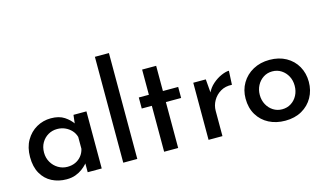

<svg xmlns="http://www.w3.org/2000/svg" viewBox="-90 -1064 2313 1361"><g transform="rotate(-15 1066.5 -383.5)"><path d="M254 10Q195 10 147 -14.5Q99 -39 71 -88Q43 -137 43 -209Q43 -280 72.5 -331Q102 -382 150.5 -409.5Q199 -437 256 -437Q316 -437 354.5 -411.5Q393 -386 415 -352L408 -336L418 -419H513V0H410V-105L421 -80Q417 -72 404 -57.5Q391 -43 369.5 -27Q348 -11 319.5 -0.5Q291 10 254 10ZM282 -74Q315 -74 341 -86Q367 -98 385 -120Q403 -142 410 -172V-259Q402 -287 383 -307.5Q364 -328 337.5 -340Q311 -352 279 -352Q243 -352 213 -334.5Q183 -317 165 -286Q147 -255 147 -214Q147 -175 165.5 -143Q184 -111 215 -92.5Q246 -74 282 -74Z M671 -777H774V0H671Z M971 -603H1074V-418H1186V-337H1074V0H971V-337H897V-418H971Z M1389 -419 1399 -299 1394 -315Q1411 -353 1442 -380Q1473 -407 1506.5 -421.5Q1540 -436 1563 -436L1558 -334Q1510 -337 1474.5 -316Q1439 -295 1419 -260Q1399 -225 1399 -185V0H1297V-419Z M1626 -214Q1626 -277 1656 -327.5Q1686 -378 1739 -407Q1792 -436 1860 -436Q1929 -436 1981 -407Q2033 -378 2061.5 -327.5Q2090 -277 2090 -214Q2090 -151 2061.5 -100Q2033 -49 1981 -19.5Q1929 10 1859 10Q1792 10 1739.5 -17Q1687 -44 1656.5 -94.5Q1626 -145 1626 -214ZM1730 -213Q1730 -174 1747 -142.5Q1764 -111 1793 -92.5Q1822 -74 1858 -74Q1895 -74 1924 -92.5Q1953 -111 1969.5 -142.5Q1986 -174 1986 -213Q1986 -252 1969.5 -283Q1953 -314 1924 -333Q1895 -352 1858 -352Q1821 -352 1792 -333Q1763 -314 1746.5 -282.5Q1730 -251 1730 -213Z"/></g></svg>

Font: Josefin Sans Thin Medium
Style: Regular
Weight: 500
Version: Version 2.000